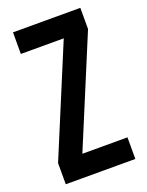

<svg xmlns="http://www.w3.org/2000/svg" viewBox="-134 -768 638 836"><g transform="rotate(-20 185.0 -350.0)"><path d="M33.2 -700.2H345.2V-602.1L136.2 -100.1H345.2V0H22.9V-98.1L231.9 -600.1H33.2Z"/></g></svg>

Font: VL Bebas Neue Bold
Style: Regular
Weight: 700
Designer: Ryoichi Tsunekawa
Foundry: Ryoichi Tsunekawa
Version: Version 1.300